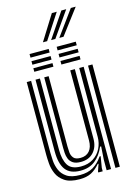

<svg xmlns="http://www.w3.org/2000/svg" viewBox="-139 -1010 749 1088"><g transform="rotate(-15 235.0 -466.0)"><path d="M188.5 9.8Q132 9.8 101.4 -10.8Q70.8 -31.2 57.9 -61.4Q45 -91.5 42.8 -121.8Q40.5 -152 40.5 -171.8V-600H66.2V-176.8Q66.2 -158 68.2 -130.5Q70.2 -103 81.5 -76Q92.8 -49 119.8 -30.9Q146.8 -12.8 197 -12.8Q242.8 -12.8 274.1 -31.2Q305.5 -49.8 330.2 -86H336.5L325.5 -19.8V0H299.8L299.5 -6.5L313.8 -47.5H309Q284.8 -18.8 257.5 -4.5Q230.2 9.8 188.5 9.8ZM400.2 0V-600H426V0ZM220.5 -83.2Q190.2 -83.2 174.1 -94.4Q158 -105.5 151.6 -122.2Q145.2 -139 144.2 -156.5Q143.2 -174 143.2 -186.8V-600H169V-188.2Q169 -172.5 170.6 -153.2Q172.2 -134 183.6 -119.9Q195 -105.8 224.5 -105.8Q258 -105.8 276.9 -127.6Q295.8 -149.5 295.8 -189.8V-600H322.8V-192.5Q322.8 -143.5 295.5 -113.4Q268.2 -83.2 220.5 -83.2ZM204.5 -35.8Q145 -36.2 118.5 -71.8Q92 -107.2 92 -178.5V-600H117.8V-181.8Q117.8 -124 138.1 -91.1Q158.5 -58.2 214.2 -58.2Q257.5 -58.2 287.5 -77.8Q317.5 -97.2 333 -128.5Q348.5 -159.8 348.5 -194.8V-600H374.5V0H348.5V-62L353.5 -138.8H347.2Q326.8 -90.5 292.1 -62.9Q257.5 -35.2 204.5 -35.8ZM256 -728V-749H368.2V-728ZM97 -728V-749H209.2V-728ZM97 -686.5V-707.2H209.2V-686.5ZM256 -686.5V-707.2H368.2V-686.5ZM97 -645V-665.8H209.2V-645ZM256 -645V-665.8H368.2V-645ZM187.5 -793.8 279.2 -940.8H308L212.2 -793.8ZM283.5 -793.8 390.5 -940.8H419.2L308.2 -793.8ZM235.5 -793.8 335 -940.8H363.5L260.2 -793.8Z"/></g></svg>

Font: Big Shoulders Inline Display ExtraBold
Style: Regular
Weight: 800
Designer: Patric King
Foundry: XO Type Co
Version: Version 1.000